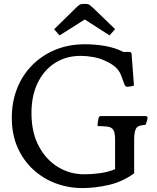

<svg xmlns="http://www.w3.org/2000/svg" viewBox="-20 -1020 800 976"><path d="M399 -64Q328 -64 263.5 -88Q199 -112 148.5 -158.5Q98 -205 69 -271Q40 -337 40 -421Q40 -502 67 -570.5Q94 -639 144.5 -689.5Q195 -740 262.5 -767.5Q330 -795 411 -795Q462 -795 513 -786.5Q564 -778 607 -756H636Q648 -756 649 -745L661 -585Q653 -582 642.5 -580.5Q632 -579 627 -579Q617 -579 613 -590L596 -636Q587 -661 566 -679.5Q545 -698 516 -710Q488 -724 454.5 -730Q421 -736 390 -736Q316 -736 259 -699.5Q202 -663 170.5 -596.5Q139 -530 140 -440Q141 -344 178 -275.5Q215 -207 275.5 -170.5Q336 -134 408 -134Q446 -134 487.5 -139.5Q529 -145 565 -160V-310Q565 -345 556.5 -359Q548 -373 528.5 -376Q509 -379 476 -379Q476 -392 478 -403.5Q480 -415 481 -420Q484 -430 492 -430H720Q730 -430 730 -420Q730 -416 726.5 -404Q723 -392 719 -385Q682 -384 672 -367.5Q662 -351 662 -310V-139Q603 -96 533.5 -80Q464 -64 399 -64ZM255 -871 366 -980Q375 -989 382.5 -994.5Q390 -1000 402 -1000H417Q429 -1000 436.5 -994Q444 -988 453 -980L565 -872L537 -840L411 -921L283 -840Z"/></svg>

Font: Gowun Batang
Style: Bold
Weight: 700
Designer: Yanghee Ryu
Foundry: Yanghee Ryu
Version: Version 2.000